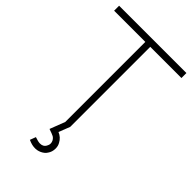

<svg xmlns="http://www.w3.org/2000/svg" viewBox="-292 -849 1197 1197"><g transform="rotate(45 307.0 -250.5)"><path d="M329 0 300 74Q333.5 87.5 350 119Q360.5 136.5 360.5 159.5Q360.5 189 345 210.5Q339 220.5 329.5 228Q320 235.5 309 240.5Q298 245.5 286 247.8Q274 250 262.5 249Q239 248.5 208.5 234.5L223 196Q253.5 206.5 268.5 206.5Q297 206.5 308.5 185.5Q316.5 172.5 316.5 159.5Q316.5 148.5 311.5 138.5Q304 124.5 292 117.5Q286 114.5 274.8 110Q263.5 105.5 247 100L285.5 0V-706H10.5V-750H604V-706H329Z"/></g></svg>

Font: Russisch Sans ExtraLight
Style: Regular
Weight: 200
Width: 4
Designer: Michael Sharanda (font) & Cristiano Sobral (main changes)
Foundry: Michael Sharanda
Version: Version 2.00;September 8, 2020;FontCreator 13.0.0.2681 64-bi